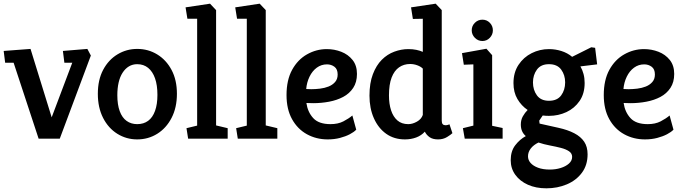

<svg xmlns="http://www.w3.org/2000/svg" viewBox="-20 -754 3720 1044"><path d="M190 0 54 -413H8L0 -477L146 -488L261 -116L373 -413H330L322 -477L455 -488L474 -452L305 0Z M726 4Q667 4 618 -26.5Q569 -57 540.5 -113Q512 -169 512 -244Q512 -320 541 -374.5Q570 -429 619 -458.5Q668 -488 726 -488Q786 -488 835 -458Q884 -428 913 -373.5Q942 -319 942 -244Q942 -169 913 -113Q884 -57 835 -26.5Q786 4 726 4ZM726 -79Q761 -79 785.5 -97Q810 -115 823 -151Q836 -187 836 -238Q836 -291 823 -328Q810 -365 785.5 -385Q761 -405 726 -405Q701 -405 681 -393Q661 -381 646.5 -358.5Q632 -336 625 -305Q618 -274 618 -236Q618 -185 631 -149.5Q644 -114 668.5 -96.5Q693 -79 726 -79Z M1003 0 994 -57 1052 -71V-652H999L989 -714L1122 -734L1155 -699V-72L1218 -57V0Z M1273 0 1264 -57 1322 -71V-652H1269L1259 -714L1392 -734L1425 -699V-72L1488 -57V0Z M1762 4Q1700 4 1649 -24Q1598 -52 1568 -106Q1538 -160 1538 -237Q1538 -319 1568.5 -374.5Q1599 -430 1649.5 -458.5Q1700 -487 1757 -487Q1798 -487 1835.5 -472.5Q1873 -458 1897 -428Q1921 -398 1921 -352Q1921 -307 1900.5 -276Q1880 -245 1846 -227Q1812 -209 1769.5 -201Q1727 -193 1683 -193L1646 -194Q1653 -145 1683 -112Q1713 -79 1777 -79Q1818 -79 1847 -94Q1876 -109 1896 -126L1917 -49Q1905 -36 1882 -24Q1859 -12 1828.5 -4Q1798 4 1762 4ZM1645 -270 1673 -269Q1695 -269 1720 -272Q1745 -275 1766.5 -283.5Q1788 -292 1802 -308Q1816 -324 1816 -349Q1816 -378 1798.5 -391Q1781 -404 1758 -404Q1727 -404 1702.5 -386Q1678 -368 1663 -337Q1648 -306 1645 -270Z M2182 4Q2123 4 2080 -26.5Q2037 -57 2013 -111Q1989 -165 1989 -234Q1989 -302 2007.5 -350.5Q2026 -399 2056 -429Q2086 -459 2124 -473Q2162 -487 2200 -487Q2224 -487 2243.5 -483Q2263 -479 2279 -472V-652L2225 -651L2215 -714L2349 -734L2382 -699V-97Q2382 -84 2387.5 -78.5Q2393 -73 2402 -73Q2409 -73 2415.5 -75Q2422 -77 2424 -78L2440 -30Q2432 -22 2411 -9Q2390 4 2362 4Q2333 4 2316 -8Q2299 -20 2290 -38Q2271 -17 2243 -6.5Q2215 4 2182 4ZM2200 -79Q2223 -79 2247 -92.5Q2271 -106 2279 -129V-381Q2268 -392 2249 -399Q2230 -406 2210 -406Q2176 -406 2150 -388Q2124 -370 2109.5 -332.5Q2095 -295 2095 -235Q2095 -189 2106.5 -154Q2118 -119 2141 -99Q2164 -79 2200 -79Z M2507 0 2497 -57 2554 -71V-404L2502 -402L2492 -465L2625 -489L2656 -454V-70L2713 -58V0ZM2603 -531Q2579 -531 2562 -548.5Q2545 -566 2545 -589Q2545 -613 2562 -630Q2579 -647 2603 -647Q2627 -647 2643.5 -630Q2660 -613 2660 -589Q2660 -566 2643.5 -548.5Q2627 -531 2603 -531Z M2951 270Q2894 270 2850.5 250.5Q2807 231 2782 196.5Q2757 162 2757 117Q2757 68 2781.5 36Q2806 4 2839 -14Q2826 -25 2819 -40.5Q2812 -56 2812 -77Q2812 -102 2823 -121.5Q2834 -141 2849 -156Q2815 -179 2793.5 -215.5Q2772 -252 2772 -302Q2772 -360 2799.5 -401.5Q2827 -443 2871 -465Q2915 -487 2965 -487Q3000 -487 3033 -476.5Q3066 -466 3091 -445L3195 -497L3216 -494L3227 -404L3136 -393Q3147 -374 3153 -351.5Q3159 -329 3159 -303Q3159 -245 3131.5 -205Q3104 -165 3060 -144.5Q3016 -124 2965 -124Q2956 -124 2947.5 -124.5Q2939 -125 2931 -126L2912 -98L2914 -82L3017 -59Q3067 -48 3102.5 -29.5Q3138 -11 3156.5 16.5Q3175 44 3175 85Q3175 144 3144 185.5Q3113 227 3062 248.5Q3011 270 2951 270ZM2970 168Q3001 168 3028.5 159.5Q3056 151 3073.5 135.5Q3091 120 3091 99Q3091 80 3074 68.5Q3057 57 3029.5 50Q3002 43 2970 37Q2938 31 2908 21Q2881 34 2866 53.5Q2851 73 2851 96Q2851 116 2865 132Q2879 148 2905.5 158Q2932 168 2970 168ZM2965 -206Q3010 -206 3031.5 -235.5Q3053 -265 3053 -306Q3053 -346 3031.5 -375.5Q3010 -405 2965 -405Q2921 -405 2899.5 -375.5Q2878 -346 2878 -306Q2878 -265 2899.5 -235.5Q2921 -206 2965 -206Z M3487 4Q3425 4 3374 -24Q3323 -52 3293 -106Q3263 -160 3263 -237Q3263 -319 3293.5 -374.5Q3324 -430 3374.5 -458.5Q3425 -487 3482 -487Q3523 -487 3560.5 -472.5Q3598 -458 3622 -428Q3646 -398 3646 -352Q3646 -307 3625.5 -276Q3605 -245 3571 -227Q3537 -209 3494.5 -201Q3452 -193 3408 -193L3371 -194Q3378 -145 3408 -112Q3438 -79 3502 -79Q3543 -79 3572 -94Q3601 -109 3621 -126L3642 -49Q3630 -36 3607 -24Q3584 -12 3553.5 -4Q3523 4 3487 4ZM3370 -270 3398 -269Q3420 -269 3445 -272Q3470 -275 3491.5 -283.5Q3513 -292 3527 -308Q3541 -324 3541 -349Q3541 -378 3523.5 -391Q3506 -404 3483 -404Q3452 -404 3427.5 -386Q3403 -368 3388 -337Q3373 -306 3370 -270Z"/></svg>

Font: Kreon Light Medium
Style: Regular
Weight: 500
Version: Version 2.002